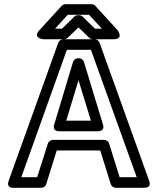

<svg xmlns="http://www.w3.org/2000/svg" viewBox="-20 -865 748 910"><path d="M332 -786 274 -729H241L301 -795H402L463 -729H430L372 -786C367 -791 359 -793 354 -793H350C343 -793 336 -790 332 -786ZM352 -735 403 -686C407 -682 413 -679 420 -679H519C568 -679 538 -721 538 -721L432 -837C428 -842 421 -845 414 -845H290C284 -845 277 -842 272 -837L166 -721C133 -684 185 -679 185 -679H284C289 -679 296 -681 301 -686ZM468 -275 378 -571C375 -582 364 -589 354 -589H350C339 -589 329 -581 326 -571L237 -275C236 -273 226 -243 261 -243H444C446 -243 478 -242 468 -275ZM411 -293H294L352 -485ZM547 -25 497 -185C494 -196 483 -202 473 -202H231C220 -202 210 -194 207 -185L156 -25H81L297 -629H411L628 -25ZM505 8C508 17 518 25 529 25H663C702 25 687 -8 687 -8L452 -662C449 -670 440 -679 429 -679H279C270 -679 260 -672 256 -662L21 -8C8 29 45 25 45 25H175C185 25 196 19 199 8L249 -152H455Z"/></svg>

Font: Falling Sky
Style: ExtOu
Weight: 400
Designer: Paul D. Hunt
Foundry: Adobe Systems Incorporated
Version: Version 1.02